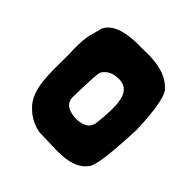

<svg xmlns="http://www.w3.org/2000/svg" viewBox="-145 -631 758 758"><g transform="rotate(45 234.0 -252.0)"><path d="M62 -456Q89 -514 212 -514Q225 -513 251 -514Q276 -515 290 -513Q362 -508 401 -470Q436 -447 442 -272Q434 -61 410 -37Q381 4 306 9Q281 11 240 9L178 7Q127 -2 92 -37Q47 -77 43 -172Q41 -197 42 -252Q43 -302 41 -325Q41 -366 46 -397ZM178 -318Q175 -294 174 -255Q173 -205 172 -188Q170 -146 215 -136Q255 -126 287 -143Q304 -151 310 -176Q320 -266 313 -302Q302 -379 221 -360Q200 -354 187 -338Q181 -333 178 -318Z"/></g></svg>

Font: Londrina Solid
Style: Regular
Weight: 400
Designer: Marcelo Magalhaes
Foundry: Marcelo Magalh„es
Version: Version 1.001 2011